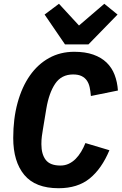

<svg xmlns="http://www.w3.org/2000/svg" viewBox="-20 -984 644 1016"><path d="M290 12Q167 12 108.5 -58.5Q50 -129 50 -254Q50 -356 73 -440Q96 -524 138 -584Q180 -644 239.5 -677Q299 -710 373 -710Q431 -710 473.5 -695Q516 -680 544 -653Q572 -626 586.5 -588Q601 -550 604 -505L461 -476Q459 -501 454.5 -522Q450 -543 439.5 -558Q429 -573 411.5 -581.5Q394 -590 367 -590Q305 -590 272 -541Q239 -492 225 -408L207 -299Q204 -281 201.5 -263Q199 -245 199 -221Q199 -168 222 -138Q245 -108 300 -108Q324 -108 344 -117.5Q364 -127 380 -143Q396 -159 409 -180.5Q422 -202 432 -227L559 -189Q518 -91 454.5 -39.5Q391 12 290 12ZM324 -749 216 -907 292 -964 398 -849 532 -964 602 -907 448 -749Z"/></svg>

Font: IBM Plex Mono
Style: Bold Italic
Weight: 700
Italic angle: -9°
Monospace: yes
Designer: Mike Abbink, Paul van der Laan, Pieter van Rosmalen
Foundry: Bold Monday
Version: Version 2.3